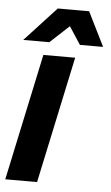

<svg xmlns="http://www.w3.org/2000/svg" viewBox="-69 -764 463 800"><g transform="rotate(5 163.0 -364.0)"><path d="M-16 0 97 -530H230L117 0ZM8 -585 140 -728H236L226 -686L117 -585ZM245 -585 179 -686 175 -728H271L342 -585Z"/></g></svg>

Font: Radio Canada Big SemiBold
Style: Italic
Weight: 600
Italic angle: -12°
Designer: Étienne Aubert Bonn
Foundry: Coppers and Brasses
Version: Version 1.001